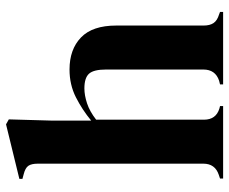

<svg xmlns="http://www.w3.org/2000/svg" viewBox="-80 -660 741 620"><g transform="rotate(-90 290.0 -350.5)"><path d="M23 0V-10L35 -14Q71 -26 71 -64V-598Q71 -619 64 -629Q57 -639 37 -644L22 -648V-658L198 -701L214 -692L210 -551V-426Q245 -455 285.5 -475.5Q326 -496 375 -496Q440 -496 478.5 -459Q517 -422 517 -345V-63Q517 -43 525 -31Q533 -19 553 -13L561 -10V0H327V-10L339 -13Q375 -25 375 -64V-378Q375 -418 361.5 -433Q348 -448 314 -448Q292 -448 266 -439.5Q240 -431 213 -410V-62Q213 -23 249 -12L257 -10V0Z"/></g></svg>

Font: DeepMind Serif Display
Style: Regular
Weight: 400
Designer: Frank Grießhammer / Modifications: Colophon Foundry
Foundry: Colophon Foundry
Version: Version 5.003; ttfautohint (v1.8.2)